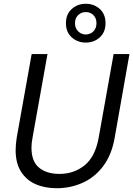

<svg xmlns="http://www.w3.org/2000/svg" viewBox="-20 -987 707 1019"><path d="M281 12Q218 12 169 -9.5Q120 -31 91.5 -76Q63 -121 63 -190Q63 -222 69 -258L148 -700H232L153 -258Q147 -228 147 -203Q147 -130 187.5 -97Q228 -64 295 -64Q373 -64 429.5 -110Q486 -156 504 -258L583 -700H667L589 -258Q573 -165 527.5 -105Q482 -45 417.5 -16.5Q353 12 281 12ZM435 -761Q392 -761 361 -788.5Q330 -816 330 -864Q330 -912 361 -939.5Q392 -967 435 -967Q479 -967 509.5 -939.5Q540 -912 540 -864Q540 -816 509.5 -788.5Q479 -761 435 -761ZM435 -804Q459 -804 475.5 -820.5Q492 -837 492 -864Q492 -891 475.5 -907Q459 -923 435 -923Q412 -923 395 -907Q378 -891 378 -864Q378 -837 395 -820.5Q412 -804 435 -804Z"/></svg>

Font: DeepMind Sans
Style: Italic
Weight: 400
Italic angle: -10°
Designer: Jonny Pinhorn / Modifications: Colophon Foundry
Foundry: Colophon Foundry
Version: Version 1.002; ttfautohint (v1.8.2)